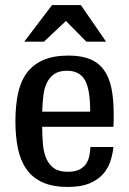

<svg xmlns="http://www.w3.org/2000/svg" viewBox="-20 -730 512 760"><path d="M249 10Q189 10 149 -8Q109 -26 85 -60Q61 -94 51 -142Q41 -190 41 -250Q41 -310 51 -358.5Q61 -407 85.5 -440.5Q110 -474 150.5 -492Q191 -510 251 -510Q302 -510 336 -496Q370 -482 391 -453.5Q412 -425 421 -381.5Q430 -338 430 -279Q430 -267 430 -254.5Q430 -242 429 -228H147Q147 -191 150 -158.5Q153 -126 163.5 -102Q174 -78 194 -64Q214 -50 249 -50Q278 -50 295.5 -59.5Q313 -69 322 -83.5Q331 -98 334 -115Q337 -132 338 -148H429Q426 -119 416.5 -90.5Q407 -62 386.5 -39.5Q366 -17 333 -3.5Q300 10 249 10ZM245 -450Q214 -450 195 -437Q176 -424 165.5 -402Q155 -380 151.5 -350.5Q148 -321 147 -288H337Q337 -378 315.5 -414Q294 -450 245 -450ZM400 -565H322L241 -647L154 -565H76L186 -710H300Z"/></svg>

Font: HermeneusOne
Style: Regular
Weight: 400
Designer: Rodrigo Fuenzalida, Pablo Impallari
Foundry: Pablo Impallari, Rodrigo Fuenzalida
Version: Version 1.000; ttfautohint (v0.8) -G 200 -r 50